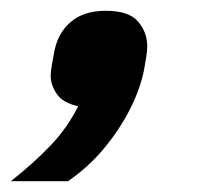

<svg xmlns="http://www.w3.org/2000/svg" viewBox="-67 -189 394 356"><path d="M129 -169Q172 -169 189 -149Q206 -129 206 -103Q206 -95 204 -82.5Q202 -70 200 -59Q193 -24 174 13.5Q155 51 126 86Q97 121 59 147H-47Q-5 114 26.5 81Q58 48 78 8Q50 2 38.5 -14.5Q27 -31 27 -49Q27 -57 29.5 -70.5Q32 -84 34 -95Q41 -129 65 -149Q89 -169 129 -169Z"/></svg>

Font: IBM Plex Sans Var
Style: Italic
Weight: 400
Italic angle: -11.31°
Designer: Mike Abbink, Paul van der Laan, Pieter van Rosmalen
Foundry: Bold Monday
Version: Version 1.001